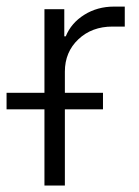

<svg xmlns="http://www.w3.org/2000/svg" viewBox="-54 -574 430 594"><path d="M83.5 0V-545.5H144.9V-461.6H149.5Q166.2 -502.8 206.7 -528.2Q247.2 -553.6 298.7 -553.6H332V-491.8H294Q230.1 -491.8 188.4 -452.4Q146.7 -413 146.7 -352.3V0ZM-33.7 -235.8V-286.9H264.6V-235.8Z"/></svg>

Font: Inter Zeller Light
Style: Regular
Weight: 300
Designer: Rasmus Andersson; Joe Bland
Foundry: zeller
Version: Version 3.015;git-dec3a8cb1